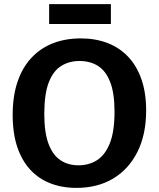

<svg xmlns="http://www.w3.org/2000/svg" viewBox="-20 -903 772 935"><path d="M352.3 12Q257.3 12 187.5 -28.3Q117.7 -68.7 79.7 -148Q41.7 -227.3 41.7 -343Q41.7 -435.7 65.7 -505.7Q89.7 -575.7 134 -622.5Q178.3 -669.3 238.8 -692.7Q299.3 -716 373 -716Q445.7 -716 504.3 -693.2Q563 -670.3 604.7 -626Q646.3 -581.7 669 -516.2Q691.7 -450.7 691.7 -365.3Q691.7 -247.7 649.2 -163.2Q606.7 -78.7 530.7 -33.3Q454.7 12 352.3 12ZM362.7 -98Q412.7 -98 452 -122.7Q491.3 -147.3 514.5 -204.5Q537.7 -261.7 537.7 -359Q537.7 -449.3 516.5 -503.7Q495.3 -558 457.2 -582Q419 -606 366.7 -606Q317 -606 278.2 -582Q239.3 -558 217.5 -501.8Q195.7 -445.7 195.7 -348Q195.7 -258.3 216 -203.5Q236.3 -148.7 273.7 -123.3Q311 -98 362.7 -98ZM520 -883V-786H219.3V-883Z"/></svg>

Font: Bitter Thin
Style: Regular
Weight: 100
Designer: Sol Matas, and Bitter project Authors
Foundry: Sol Matas
Version: Version 2.002